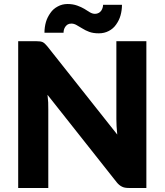

<svg xmlns="http://www.w3.org/2000/svg" viewBox="-20 -933 817 953"><path d="M557.6 -728.5H706.5V0H618.7Q598.1 0 585.9 -6.3Q571.3 -13.2 559.6 -27.8L215.8 -462.4Q218.8 -435.5 219.2 -424.8Q219.7 -412.1 219.7 -390.6V0H70.3V-728.5H159.7Q168.5 -728.5 178.2 -727.5Q183.6 -727.1 191.4 -724.1Q198.2 -720.7 203.1 -715.8Q210.9 -708 215.3 -702.6L562 -265.1Q559.1 -293.9 558.6 -306.2Q557.6 -332.5 557.6 -342.8ZM451.7 -864.3Q461.9 -864.3 470.2 -869.1Q476.6 -872.1 482.4 -879.9Q487.3 -887.2 489.3 -894.5Q491.7 -902.8 491.7 -909.2H585.4Q585.4 -881.8 578.1 -856Q571.8 -833 556.2 -811Q542 -790.5 520 -779.3Q498 -767.6 470.7 -767.6Q442.4 -767.6 422.9 -774.9Q404.3 -781.7 388.2 -792Q386.7 -793 359.9 -808.6Q347.2 -815.9 334.5 -815.9Q323.2 -815.9 315.9 -811.5Q309.1 -807.1 304.2 -800.3Q299.3 -793 297.4 -785.6Q295.4 -778.3 295.4 -770.5H200.7Q200.7 -797.9 208 -823.7Q214.8 -847.2 230.5 -869.1Q243.7 -888.7 266.6 -900.9Q288.6 -913.1 315.4 -913.1Q341.3 -913.1 363.3 -905.3Q383.8 -897.9 398.4 -889.2Q414.6 -878.4 425.8 -872.1Q439 -864.3 451.7 -864.3Z"/></svg>

Font: Lato-ExtraBold
Style: Regular
Weight: 500
Designer: Lukasz Dziedzic with Adam Twardoch and Botio Nikoltchev
Foundry: tyPoland Lukasz Dziedzic
Version: ""